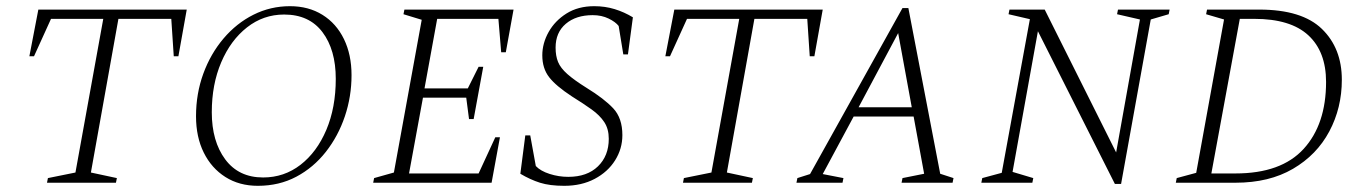

<svg xmlns="http://www.w3.org/2000/svg" viewBox="-20 -591 4415 621"><path d="M132 0 135 -15 224 -33 314 -530H145L90 -409H75L104 -560H584L557 -409H542L534 -530H363L274 -33L358 -15L355 0Z M814 10Q754 10 709 -18.5Q664 -47 639 -97.5Q614 -148 614 -215Q614 -288 637.5 -352.5Q661 -417 703 -466.5Q745 -516 800 -543.5Q855 -571 918 -571Q978 -571 1023 -543Q1068 -515 1092.5 -464.5Q1117 -414 1117 -348Q1117 -279 1095.5 -215Q1074 -151 1034 -100Q994 -49 938.5 -19.5Q883 10 814 10ZM831 -17Q899 -17 952 -58Q1005 -99 1035.5 -171Q1066 -243 1066 -336Q1066 -430 1023 -487Q980 -544 899 -544Q832 -544 779 -502.5Q726 -461 695.5 -389.5Q665 -318 665 -228Q665 -134 708.5 -75.5Q752 -17 831 -17Z M1187 0 1190 -15 1254 -33 1344 -527 1285 -545 1288 -560H1641L1616 -422H1601L1592 -530H1394L1353 -305H1493L1528 -375H1543L1512 -206H1497L1488 -275H1348L1303 -30H1528L1582 -147H1597L1570 0Z M1805 10Q1758 10 1726.5 0Q1695 -10 1663 -29L1679 -153H1695L1713 -54Q1728 -38 1757.5 -28.5Q1787 -19 1818 -19Q1879 -19 1914 -53Q1949 -87 1949 -142Q1949 -174 1934.5 -196Q1920 -218 1893.5 -237Q1867 -256 1830 -279Q1778 -313 1756 -341.5Q1734 -370 1734 -412Q1734 -451 1754.5 -487.5Q1775 -524 1812.5 -547.5Q1850 -571 1902 -571Q1937 -571 1968 -561.5Q1999 -552 2027 -535L2011 -415H1996L1981 -507Q1971 -520 1948.5 -531Q1926 -542 1897 -542Q1843 -542 1810 -514Q1777 -486 1777 -437Q1777 -410 1785 -390.5Q1793 -371 1815 -351.5Q1837 -332 1877 -307Q1934 -272 1963.5 -240.5Q1993 -209 1993 -154Q1993 -110 1969.5 -72.5Q1946 -35 1903.5 -12.5Q1861 10 1805 10Z M2189 0 2192 -15 2281 -33 2371 -530H2202L2147 -409H2132L2161 -560H2641L2614 -409H2599L2591 -530H2420L2331 -33L2415 -15L2412 0Z M2556 0 2559 -15 2600 -28 2899 -565H2918L3021 -29L3064 -15L3061 0H2896L2899 -15L2969 -29L2935 -214H2741L2641 -28L2708 -15L2705 0ZM2757 -244H2929L2885 -484Z M3154 0 3157 -15 3220 -32 3311 -529 3242 -545 3245 -560H3359L3590 -98L3667 -528L3593 -545L3596 -560H3763L3760 -545L3702 -528L3606 4H3586L3337 -490L3255 -35L3322 -15L3319 0Z M3783 0 3786 -15 3849 -32 3939 -528 3881 -545 3884 -560H4053Q4191 -560 4255.5 -497.5Q4320 -435 4320 -333Q4320 -242 4279.5 -166Q4239 -90 4162 -45Q4085 0 3976 0ZM4037 -530H3990L3898 -30H3976Q4124 -30 4196.5 -109.5Q4269 -189 4269 -326Q4269 -424 4211.5 -477Q4154 -530 4037 -530Z"/></svg>

Font: Spectral SC ExtraLight
Style: Italic
Weight: 275
Italic angle: -10°
Designer: Jean-Baptiste Levee
Foundry: Production Type
Version: Version 2.001